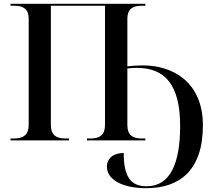

<svg xmlns="http://www.w3.org/2000/svg" viewBox="-20 -734 1114 1004"><path d="M745 250C921 250 1041 155 1041 -78C1041 -309 879 -392 728 -392C696 -392 669 -390 646 -387V-637C646 -685 673 -704 719 -704H740V-714H35V-704H56C103 -704 130 -685 130 -638V-80C130 -30 103 -10 56 -10H35V0H341V-10H320C272 -10 246 -30 246 -80V-704H529V-80C529 -30 503 -10 456 -10H435V0H740V-10H719C673 -10 646 -29 646 -79V-376C662 -378 679 -379 696 -379C841 -379 922 -293 922 -75C922 126 867 240 747 240C662 240 627 189 627 66C572 66 539 95 539 138C539 200 610 250 745 250Z"/></svg>

Font: Noto Serif Display Medium
Style: Regular
Weight: 500
Designer: Monotype Design Team
Foundry: Monotype Imaging Inc.
Version: Version 2.009